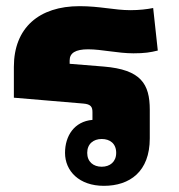

<svg xmlns="http://www.w3.org/2000/svg" viewBox="-20 -593 580 623"><path d="M466 -237C466 -321 437 -367 317 -377L206 -386V-397C206 -421 225 -433 266 -433C310 -433 362 -420 413 -420C449 -420 468 -423 492 -429L477 -567C457 -563 432 -560 403 -560C351 -560 305 -573 238 -573C107 -573 25 -503 25 -376V-276L250 -257C275 -255 280 -246 280 -229V-204C221 -199 191 -152 191 -97C191 -38 237 10 317 10C401 10 466 -36 466 -144ZM310 -142C337 -142 357 -127 357 -97C357 -68 337 -52 310 -52C283 -52 263 -68 263 -97C263 -126 283 -142 310 -142Z"/></svg>

Font: Noto Sans Thai Looped Black
Style: Regular
Weight: 900
Designer: Sasikarn Vongin, Ben Mitchell
Foundry: The Fontpad Ltd
Version: Version 1.001